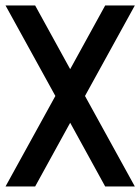

<svg xmlns="http://www.w3.org/2000/svg" viewBox="-20 -676 509 696"><path d="M288.1 -328.1 468.8 0H361.3L234.4 -231L107.4 0H0L180.7 -328.1L0 -656.2H107.4L234.4 -425.3L361.3 -656.2H468.8Z"/></svg>

Font: Lambda
Style: Regular
Weight: 400
Designer: GGBotNet
Version: 0.22